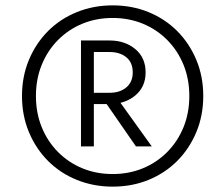

<svg xmlns="http://www.w3.org/2000/svg" viewBox="-20 -708 804 716"><path d="M352 -357 487 -162H546L406 -357ZM282 -557V-162H330V-557ZM308 -514H389Q427 -514 451 -494.5Q475 -475 475 -438Q475 -402 451 -382Q427 -362 389 -362H308V-320H389Q446 -320 484.5 -352Q523 -384 523 -438Q523 -493 484.5 -525Q446 -557 389 -557H308ZM114 -350Q114 -413 135.5 -466Q157 -519 196 -558.5Q235 -598 287 -619.5Q339 -641 400 -641Q461 -641 513 -619.5Q565 -598 604 -558.5Q643 -519 664.5 -466Q686 -413 686 -350Q686 -287 664.5 -234Q643 -181 604 -141.5Q565 -102 513 -80.5Q461 -59 400 -59Q339 -59 287 -80.5Q235 -102 196 -141.5Q157 -181 135.5 -234Q114 -287 114 -350ZM62 -350Q62 -277 88 -215Q114 -153 159.5 -107.5Q205 -62 267 -37Q329 -12 400 -12Q472 -12 533.5 -37Q595 -62 640.5 -107.5Q686 -153 712 -215Q738 -277 738 -350Q738 -423 712 -485Q686 -547 640.5 -592.5Q595 -638 533.5 -663Q472 -688 400 -688Q329 -688 267 -663Q205 -638 159.5 -592.5Q114 -547 88 -485Q62 -423 62 -350Z"/></svg>

Font: SpinnyJost Regular
Style: Regular
Weight: 400
Version: Version 3.710